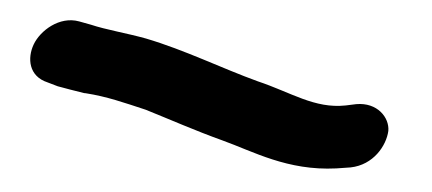

<svg xmlns="http://www.w3.org/2000/svg" viewBox="-28 -90 578 257"><g transform="rotate(5 261.0 38.5)"><path d="M87 50C116 52 139 58 169 65C202 75 237 87 275 97C317 108 365 130 430 121L449 118C479 112 494 85 495 65C495 47 477 28 449 33L435 36C394 44 361 25 315 14C266 1 215 -19 161 -30C134 -35 107 -37 86 -42L70 -45C43 -50 19 -28 12 -9C5 10 9 34 35 40L49 44C61 46 71 48 85 50Z"/></g></svg>

Font: Stray Cat
Style: BlkObl
Weight: 900
Version: Version 1.0